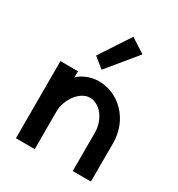

<svg xmlns="http://www.w3.org/2000/svg" viewBox="-184 -903 952 1024"><g transform="rotate(30 292.5 -391.0)"><path d="M338 -782 216 -596 279 -545 427 -725ZM66 0H182V-234C183 -307 239 -385 301 -385C362 -385 416 -318 416 -235V0H528V-236C528 -383 420 -485 298 -485C253 -485 202 -466 174 -437V-475H66Z"/></g></svg>

Font: Mint Spirit
Style: Bold
Weight: 700
Designer: HARENDAL Hirwen
Foundry: Arkandis Digital Foundry.
Version: Version 1.004;FFEdit